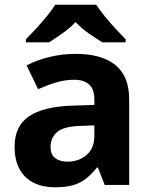

<svg xmlns="http://www.w3.org/2000/svg" viewBox="-20 -786 644 816"><path d="M302 -557Q412 -557 470.5 -509.5Q529 -462 529 -364V0H425L396 -74H392Q369 -45 344.5 -26Q320 -7 288.5 1.5Q257 10 211 10Q163 10 124.5 -8.5Q86 -27 64 -65.5Q42 -104 42 -163Q42 -250 103 -291.5Q164 -333 286 -337L381 -340V-364Q381 -407 358.5 -427Q336 -447 296 -447Q256 -447 218 -435.5Q180 -424 142 -407L93 -508Q137 -531 190.5 -544Q244 -557 302 -557ZM323 -251Q251 -249 223 -225Q195 -201 195 -162Q195 -128 215 -113.5Q235 -99 267 -99Q315 -99 348 -127.5Q381 -156 381 -208V-253ZM389 -766Q403 -744 425.5 -716.5Q448 -689 472 -663Q496 -637 514 -619V-606H415Q389 -622 358 -643.5Q327 -665 301 -692Q275 -665 245 -644Q215 -623 189 -606H90V-619Q109 -638 132.5 -663.5Q156 -689 178.5 -716.5Q201 -744 215 -766Z"/></svg>

Font: Noto Sans Sinhala
Style: Regular
Weight: 400
Designer: Jelle Bosma - Monotype Design Team
Foundry: Monotype Imaging Inc.
Version: Version 2.006